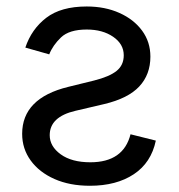

<svg xmlns="http://www.w3.org/2000/svg" viewBox="-20 -573 563 604"><path d="M59.7 -423.3 134.9 -402Q146 -430.4 171.9 -455.3Q197.8 -480.1 252.8 -480.1Q302.9 -480.1 336.1 -457.2Q369.3 -434.3 369.3 -399.1Q369.3 -367.9 346.6 -349.8Q323.9 -331.7 275.6 -319.6L194.6 -299.7Q49.7 -264.2 49.7 -152Q49.7 -105.1 76.5 -68.2Q103.3 -31.2 151.3 -9.9Q199.2 11.4 262.8 11.4Q346.2 11.4 400.9 -24.9Q455.6 -61.1 470.2 -130.7L390.6 -150.6Q368.3 -62.5 264.2 -62.5Q205.6 -62.5 171 -87.5Q136.4 -112.6 136.4 -147.7Q136.4 -205.6 217.3 -224.4L308.2 -245.7Q383.2 -263.5 418.1 -301Q453.1 -338.4 453.1 -394.9Q453.1 -441.1 427 -476.6Q400.9 -512.1 355.6 -532.3Q310.4 -552.6 252.8 -552.6Q171.9 -552.6 125.5 -517Q79.2 -481.5 59.7 -423.3Z"/></svg>

Font: Inter UI
Style: Regular
Weight: 400
Designer: Rasmus Andersson
Foundry: rsms
Version: 3.2;8d6f07862